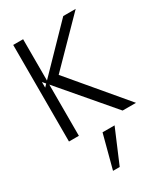

<svg xmlns="http://www.w3.org/2000/svg" viewBox="-245 -829 1084 1243"><g transform="rotate(-30 297.0 -207.5)"><path d="M108 -379V-421L127 -399ZM568 0 225 -407 534 -722H441L141 -413V-722H67V0H141V-383L468 0ZM285 57 219 307H269L375 57Z"/></g></svg>

Font: Perun Light
Style: Regular
Weight: 300
Foundry: Copyright (c) Stefan Peev, Context Ltd, 2016
Version: Version 1.089